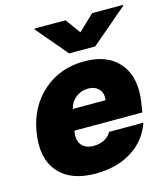

<svg xmlns="http://www.w3.org/2000/svg" viewBox="-116 -868 850 969"><g transform="rotate(-15 309.0 -383.5)"><path d="M264.2 9.9Q132.8 9.9 70.1 -64.8Q7.5 -139.6 29.8 -271.3Q51.1 -398.4 139.2 -475.5Q227.3 -552.6 353.7 -552.6Q477.6 -552.6 538.5 -477.5Q599.4 -402.3 578.1 -272.7L571 -227.3H216.3L214.5 -218.8Q208.1 -178.3 228.3 -153.1Q248.6 -127.8 291.2 -127.8Q321.7 -127.8 346.4 -140.4Q371.1 -153.1 383.5 -176.1H562.5Q533.4 -89.8 455.1 -40Q376.8 9.9 264.2 9.9ZM316.8 -777 373.6 -698.9 456 -777H617.9L617.2 -772.7L427.6 -610.8H291.2L154.1 -772.7L154.8 -777ZM236.5 -335.2H407.7Q413 -370.4 392.9 -392.6Q372.9 -414.8 336.6 -414.8Q300.8 -414.8 272.7 -392.8Q244.7 -370.7 236.5 -335.2Z"/></g></svg>

Font: Karasuma Gothic
Style: Italic
Weight: 900
Italic angle: -9.39999°
Designer: Rasmus Andersson / Ryoko Nishizuka
Foundry: Genbu
Version: Version 1.00